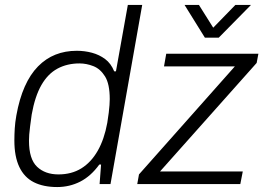

<svg xmlns="http://www.w3.org/2000/svg" viewBox="-20 -743 1072 775"><path d="M211 12Q155 12 116.5 -7.5Q78 -27 58 -69Q38 -111 38 -176Q38 -199 39.5 -224Q41 -249 46 -277Q58 -344 80 -393.5Q102 -443 133.5 -475Q165 -507 204 -522.5Q243 -538 290 -538Q322 -538 351.5 -530Q381 -522 404.5 -504.5Q428 -487 441 -455H448L496 -723H554L426 0H382L388 -79H381Q347 -32 304 -10Q261 12 211 12ZM216 -39Q269 -39 308.5 -63.5Q348 -88 374.5 -134.5Q401 -181 413 -247Q417 -271 419 -288.5Q421 -306 422 -319Q423 -332 423 -343Q423 -404 404 -434.5Q385 -465 357 -476Q329 -487 301 -487Q251 -487 212 -466Q173 -445 147 -399.5Q121 -354 108 -281Q104 -252 101.5 -233Q99 -214 98 -200Q97 -186 97 -175Q97 -101 129.5 -70Q162 -39 216 -39ZM534 0 541 -39 928 -475H642L651 -526H1023L1016 -489L626 -51H960L950 0ZM993 -723 863 -591H807L725 -723H783L854 -610H820L930 -723Z"/></svg>

Font: Archivo SemiBold ExtraLight
Style: Italic
Weight: 250
Italic angle: -10°
Version: Version 2.001